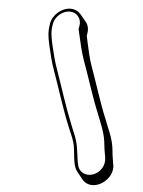

<svg xmlns="http://www.w3.org/2000/svg" viewBox="-60 -790 735 990"><g transform="rotate(5 308.0 -295.0)"><path d="M166 -659C158 -612 163 -587 172 -546C182 -503 192 -458 208 -416C240 -327 270 -228 305 -143C316 -113 329 -90 338 -60C353 -12 344 57 373 92L402 128C458 196 574 115 553 34C548 8 545 -18 542 -47C535 -100 511 -145 494 -191C459 -274 429 -375 398 -459C385 -496 376 -537 368 -574C363 -594 363 -601 360 -611L362 -624C366 -647 361 -668 348 -683L319 -718C306 -733 288 -743 265 -743C220 -743 174 -704 166 -659ZM181 -659C188 -696 225 -728 262 -728C299 -728 325 -696 318 -659L315 -642C318 -631 318 -626 324 -603C332 -566 342 -525 355 -487C386 -404 416 -303 451 -219C469 -171 490 -128 497 -78C500 -49 504 -21 509 4C517 47 491 83 459 96C415 114 382 89 375 61C365 26 365 -25 352 -67C343 -98 331 -120 320 -150C285 -235 255 -333 223 -423C208 -464 197 -509 187 -552C178 -594 173 -616 181 -659Z"/></g></svg>

Font: Blanket
Style: PosterObl
Weight: 900
Foundry: Cannot Into Space Fonts
Version: Version 0.9